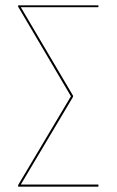

<svg xmlns="http://www.w3.org/2000/svg" viewBox="-20 -700 437 720"><path d="M349 -673H58L254 -341V-337L58 -8H349V0H48V-6L246 -339L48 -675V-680H349Z"/></svg>

Font: Fira Sans Compressed Eight
Style: Regular
Weight: 100
Width: 1
Designer: bBox Type GmbH & Carrois Corporate GbR & Edenspiekermann AG
Foundry: bBox Type GmbH & Carrois Corporate GbR & Edenspiekermann AG
Version: Version 4.301